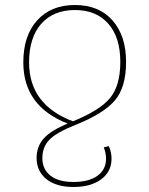

<svg xmlns="http://www.w3.org/2000/svg" viewBox="-20 -549 595 766"><path d="M282 -51Q206 -21 177.5 8Q149 37 149 82Q149 126 181 151.5Q213 177 273 177Q334 177 368.5 152.5Q403 128 403 84Q403 61 394 39L414 34Q425 58 425 84Q425 136 383.5 166.5Q342 197 273 197Q204 197 165 165.5Q126 134 126 81Q126 36 154 4Q182 -28 250 -56Q73 -125 73 -300Q73 -407 128.5 -468Q184 -529 279 -529Q375 -529 429 -467.5Q483 -406 483 -302Q483 -201 438.5 -148.5Q394 -96 282 -51ZM96 -300Q96 -131 271 -65Q379 -109 419.5 -158.5Q460 -208 460 -302Q460 -400 412 -454.5Q364 -509 279 -509Q193 -509 144.5 -454Q96 -399 96 -300Z"/></svg>

Font: FiraGO Thin
Style: Regular
Weight: 100
Designer: bBox Type
Foundry: bBox Type GmbH
Version: Version 1.001;PS 001.001;hotconv 1.0.88;makeotf.lib2.5.64775